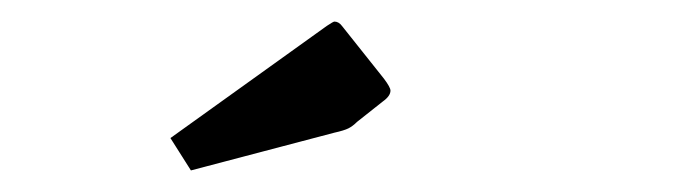

<svg xmlns="http://www.w3.org/2000/svg" viewBox="-20 -727 640 178"><path d="M157 -569 138 -599 283 -703Q289 -707 290 -707Q294 -707 297 -703L336 -654Q342 -646 342 -643Q342 -638 335 -633L311 -614Q307 -610 303 -608Q299 -606 290 -604Z"/></svg>

Font: Changa Light
Style: Regular
Weight: 300
Designer: Eduardo Rodriguez Tunni
Foundry: Eduardo Rodriguez Tunni
Version: Version 3.002; ttfautohint (v1.8.2)